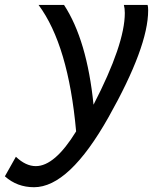

<svg xmlns="http://www.w3.org/2000/svg" viewBox="-108 -533 664 791"><path d="M32.2 238.3Q-37.6 238.3 -87.9 193.4L-42.5 112.8Q-2 151.4 39.6 151.4Q117.7 151.4 205.6 8.3Q173.8 -347.2 50.8 -512.7H155.8Q250.5 -367.7 277.3 -101.6Q406.2 -351.1 406.2 -479.5Q406.2 -498.5 402.3 -512.7H500Q502.4 -505.9 502.4 -490.2Q502.4 -340.3 339.6 -51Q176.8 238.3 32.2 238.3Z"/></svg>

Font: Cadman
Style: Italic
Weight: 400
Italic angle: -12°
Designer: Paul James MIller
Foundry: High-Logic / Made with FontCreator
Version: Version 2.114;March 28, 2021;FontCreator 13.0.0.2683 64-bit